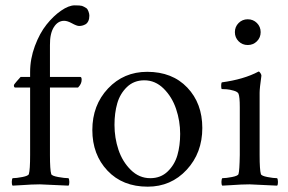

<svg xmlns="http://www.w3.org/2000/svg" viewBox="-20 -701 1091 728"><path d="M263.2 -680.7Q284.2 -680.7 290.8 -678.7Q297.4 -676.8 309.1 -668.9Q312.5 -665.5 315.7 -657Q318.8 -648.4 318.8 -641.6Q318.8 -629.4 314.7 -620.8Q310.5 -612.3 303.7 -608.6Q296.9 -605 291.3 -603.8Q285.6 -602.5 279.8 -602.5Q271 -602.5 251.5 -613.3Q235.4 -622.1 223.1 -622.1Q199.2 -622.1 184.1 -597.9Q168.9 -573.7 169.4 -530.3V-409.2H284.7Q289.6 -409.2 289.6 -398.4Q289.6 -382.8 275.9 -369.1H169.4V-113.3Q169.4 -56.6 174.3 -41Q176.3 -34.2 200.7 -29.8Q225.1 -25.4 239.7 -25.4Q242.7 -21.5 242.9 -11.2Q243.2 -1 239.7 2.9Q139.6 -2 131.3 -2Q114.3 -2 98.4 -1.2Q82.5 -0.5 62 1Q41.5 2.4 27.8 2.9Q24.4 -1 24.7 -11.2Q24.9 -21.5 27.8 -25.4Q42 -25.4 64.7 -29.8Q87.4 -34.2 89.4 -41Q94.2 -56.6 94.2 -113.3V-369.1H37.6Q32.7 -369.1 32.7 -377.9Q32.7 -380.4 43.5 -392.8Q54.2 -405.3 58.1 -409.2H94.2V-427.7Q94.2 -478 112.3 -526.6Q130.4 -575.2 156.5 -607.9Q182.6 -640.6 211.7 -660.6Q240.7 -680.7 263.2 -680.7Z M527.3 -396.5Q487.8 -396.5 461.4 -371.1Q435.1 -345.7 424.6 -309.1Q414.1 -272.5 414.1 -227.5Q414.1 -178.2 429.2 -133.1Q444.3 -87.9 476.1 -56.6Q507.8 -25.4 549.8 -25.4Q589.4 -25.4 615.7 -50.8Q642.1 -76.2 652.6 -112.5Q663.1 -148.9 663.1 -193.4Q663.1 -242.2 647.7 -287.8Q632.3 -333.5 600.6 -365Q568.8 -396.5 527.3 -396.5ZM538.1 -428.7Q633.3 -428.7 690.2 -368.9Q747.1 -309.1 747.1 -215.8Q747.1 -121.1 687.7 -57.1Q628.4 6.8 540 6.8Q444.8 6.8 387.5 -54Q330.1 -114.7 330.1 -208Q330.1 -302.2 389.6 -365.5Q449.2 -428.7 538.1 -428.7Z M884.8 -544.4Q870.6 -558.6 870.6 -579.1Q870.6 -599.6 884.8 -613.8Q898.9 -627.9 919.4 -627.9Q939.9 -627.9 954.1 -613.8Q968.3 -599.6 968.3 -579.1Q968.3 -558.6 954.1 -544.4Q939.9 -530.3 919.4 -530.3Q898.9 -530.3 884.8 -544.4ZM964.4 -317.4V-113.3Q964.4 -56.6 969.2 -41Q971.2 -34.2 993.9 -29.8Q1016.6 -25.4 1030.8 -25.4Q1033.7 -21.5 1033.9 -11.2Q1034.2 -1 1030.8 2.9Q930.7 -2 926.3 -2Q909.2 -2 893.3 -1.2Q877.4 -0.5 856.9 1Q836.4 2.4 822.8 2.9Q819.3 -1 819.6 -11.2Q819.8 -21.5 822.8 -25.4Q836.9 -25.4 859.6 -29.8Q882.3 -34.2 884.3 -41Q888.2 -53.2 889.2 -113.3V-294.9Q889.2 -334 884.3 -345.7Q881.3 -353 865.7 -357.4Q850.1 -361.8 839.6 -362.5Q829.1 -363.3 820.8 -363.3Q818.8 -365.2 818.6 -375Q818.4 -384.8 820.8 -388.7Q904.3 -399.9 960.4 -429.7Q963.9 -429.7 967.5 -423.8Q971.2 -418 971.2 -414.1Q964.4 -366.2 964.4 -349.6Z"/></svg>

Font: Amiri
Style: Regular
Weight: 400
Designer: Khaled Hosny
Version: Version 000.108